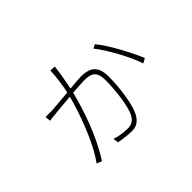

<svg xmlns="http://www.w3.org/2000/svg" viewBox="-104 -854 1164 1164"><g transform="rotate(-45 478.0 -272.0)"><path d="M392 -577.1C389.9 -519.2 380 -460.2 370 -410.2C313.9 -405.2 255 -400.2 228 -398.1H171.2L175.1 -362.9C188.9 -365.1 208.1 -366.8 228 -369C253.9 -371.8 308.9 -377.1 362.9 -381L361.9 -377.1C337 -282 272 -89.1 191.1 19.9L224.1 33C313.2 -105.8 366.1 -272 392 -376.1L394.2 -383.9C435 -386.7 473 -389.9 495 -389.9C554 -389.9 587 -375 587 -297.9C587 -207 571 -87 545.1 -38C525.2 -2.1 500 3.9 474.1 3.9C447.1 3.9 404.8 -1.1 369 -13.1L373.9 21C405.9 27 449.9 33 483 33C516 33 547.9 19.9 571 -27C598 -79.9 616.1 -203.8 616.1 -301.8C616.1 -402 561.1 -420.1 496.1 -420.1C478 -420.1 441.8 -416.9 400.9 -413C410.9 -467 422.9 -528.8 424 -547.9C425.1 -556.1 425.8 -561.1 427.9 -574.9ZM670.1 -486.2C721.9 -423.3 797.9 -282.3 820 -209.2L850.1 -225.1C823.2 -294 746.1 -440 695 -498.9Z"/></g></svg>

Font: Karasuma Gothic
Style: Thin
Weight: 200
Designer: Rasmus Andersson / Ryoko Ishizuka
Foundry: rsms
Version: Version 1.00